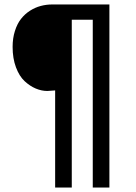

<svg xmlns="http://www.w3.org/2000/svg" viewBox="-20 -720 610 860"><path d="M192 -312.5Q166 -312.5 140 -323.5Q114 -334.5 90.2 -356.5Q66.5 -378.5 51.5 -418.5Q36.5 -458.5 36.5 -510Q36.5 -549 46.8 -581.2Q57 -613.5 74 -635.2Q91 -657 114 -671.8Q137 -686.5 162 -693.2Q187 -700 213.5 -700H470V120H395.5V-631.5H301.5V120H227V-315Z"/></svg>

Font: League Mono Narrow
Style: Regular
Weight: 400
Width: 3
Designer: Tyler Finck
Foundry: The League of Moveable Type / Tyler Finck
Version: Version 2.210